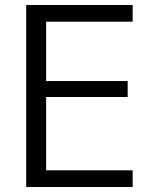

<svg xmlns="http://www.w3.org/2000/svg" viewBox="-20 -750 627 770"><path d="M165 -663V-425H492V-361H165V-67H512V0H85V-730H512V-663Z"/></svg>

Font: Mplus 1p
Style: Regular
Weight: 400
Version: Version 1.061